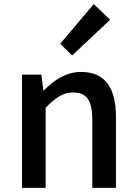

<svg xmlns="http://www.w3.org/2000/svg" viewBox="-20 -914 664 934"><path d="M87 -275V0H144H202V-390C251 -439 285 -464 336 -464C401 -464 429 -427 429 -332V0H544V-346C544 -486 492 -564 375 -564C300 -564 243 -524 193 -474H191L181 -551H87ZM354 -797 273 -701 331 -644 423 -731 516 -818 436 -894Z"/></svg>

Font: GenSekiGothic2 TW M
Style: Regular
Weight: 500
Version: Version 2.100;PS 2.1;hotconv 16.6.51;makeotf.lib2.5.65220 DE